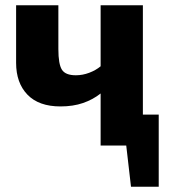

<svg xmlns="http://www.w3.org/2000/svg" viewBox="-20 -551 640 727"><path d="M201 -531V-365Q201 -308 214.5 -287Q228 -266 267 -266Q293 -266 318 -275.5Q343 -285 361 -300V-531H521V-117H581V156H476L458 0H361V-197Q332 -174 294.5 -161Q257 -148 209 -148Q127 -148 84 -192.5Q41 -237 41 -313V-531Z"/></svg>

Font: Qzxlaeiskcpccdgjqmyffctclhy
Style: Regular
Weight: 700
Monospace: yes
Designer: Carrois Corporate & Edenspiekermann
Foundry: Carrois Corporate GbR & Edenspiekermann AG
Version: Version 2.001